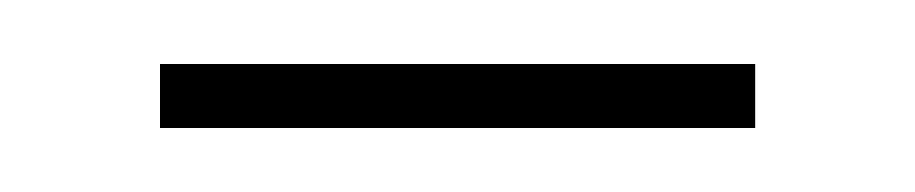

<svg xmlns="http://www.w3.org/2000/svg" viewBox="-20 -430 286 60"><path d="M30 -390V-410H216V-390Z"/></svg>

Font: Big Shoulders Thin
Style: Regular
Weight: 100
Designer: Patric King
Foundry: XO Type Co
Version: Version 2.002